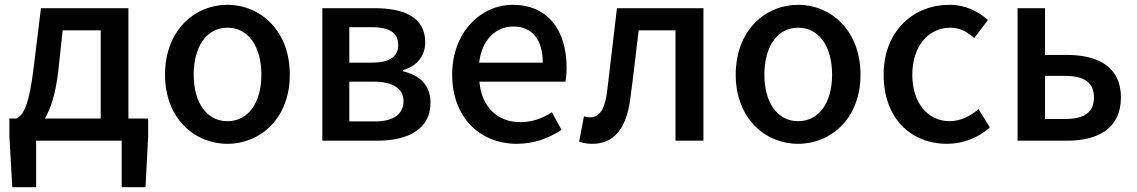

<svg xmlns="http://www.w3.org/2000/svg" viewBox="-20 -584 4718 797"><path d="M240 -458H398V-92H166C191 -133 211 -195 222 -290ZM513 -92V-550H150L121 -314C101 -144 78 -108 48 -92H19V-18L31 193H130V0H485V193H584L595 -18V-92Z M924 13C1060 13 1183 -92 1183 -274C1183 -458 1060 -564 924 -564C788 -564 665 -458 665 -274C665 -92 788 13 924 13ZM924 -81C838 -81 784 -158 784 -274C784 -391 838 -469 924 -469C1011 -469 1065 -391 1065 -274C1065 -158 1011 -81 924 -81Z M1318 0H1546C1673 0 1767 -47 1767 -158C1767 -235 1717 -273 1653 -288V-293C1712 -310 1745 -352 1745 -409C1745 -512 1657 -550 1536 -550H1318ZM1430 -324V-471H1526C1602 -471 1633 -444 1633 -397C1633 -352 1602 -324 1522 -324ZM1430 -80V-245H1532C1614 -245 1655 -214 1655 -165C1655 -112 1617 -80 1536 -80Z M2125 13C2197 13 2260 -11 2311 -45L2271 -118C2231 -92 2189 -77 2140 -77C2045 -77 1979 -140 1970 -245H2327C2330 -258 2332 -281 2332 -303C2332 -459 2254 -564 2108 -564C1979 -564 1857 -453 1857 -274C1857 -93 1976 13 2125 13ZM1969 -324C1980 -421 2041 -474 2110 -474C2190 -474 2233 -419 2233 -324Z M2439 13C2528 13 2580 -50 2596 -172C2609 -267 2620 -364 2631 -458H2784V0H2900V-550H2541C2527 -434 2514 -318 2500 -203C2491 -128 2466 -97 2430 -97C2420 -97 2412 -99 2404 -101L2384 4C2401 10 2417 13 2439 13Z M3293 13C3429 13 3552 -92 3552 -274C3552 -458 3429 -564 3293 -564C3157 -564 3034 -458 3034 -274C3034 -92 3157 13 3293 13ZM3293 -81C3207 -81 3153 -158 3153 -274C3153 -391 3207 -469 3293 -469C3380 -469 3434 -391 3434 -274C3434 -158 3380 -81 3293 -81Z M3911 13C3974 13 4039 -10 4089 -55L4042 -131C4009 -103 3968 -81 3922 -81C3830 -81 3767 -158 3767 -274C3767 -391 3833 -469 3925 -469C3963 -469 3994 -453 4024 -426L4081 -501C4041 -536 3990 -564 3920 -564C3775 -564 3648 -458 3648 -274C3648 -92 3762 13 3911 13Z M4204 0H4409C4540 0 4633 -52 4633 -180C4633 -305 4540 -356 4409 -356H4318V-550H4204ZM4318 -90V-269H4400C4482 -269 4521 -241 4521 -180C4521 -118 4482 -90 4400 -90Z"/></svg>

Font: Noto Sans CJK JP Medium
Style: Regular
Weight: 500
Designer: Ryoko NISHIZUKA (kana & ideographs); Paul D. Hunt (Latin, Greek & Cyrillic); Wenlong ZHANG (bopomofo); Sandoll Communica
Foundry: Adobe Systems Incorporated
Version: Version 1.004;PS 1.004;hotconv 1.0.82;makeotf.lib2.5.63406